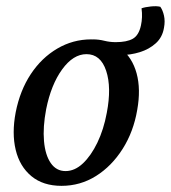

<svg xmlns="http://www.w3.org/2000/svg" viewBox="-20 -595 555 624"><path d="M180 9Q120 9 82 -22.5Q44 -54 31 -108Q18 -162 31 -230Q45 -301 80 -354Q115 -407 166 -437Q217 -467 276 -467Q335 -467 372.5 -437.5Q410 -408 424 -356.5Q438 -305 426 -238Q414 -167 378.5 -111Q343 -55 292 -23Q241 9 180 9ZM193 -39Q223 -39 249.5 -64Q276 -89 296.5 -131.5Q317 -174 327 -228Q343 -311 325 -365Q307 -419 261 -419Q218 -419 182 -369.5Q146 -320 130 -240Q119 -182 123 -136.5Q127 -91 145 -65Q163 -39 193 -39ZM371 -416 282 -467Q301 -467 319 -462.5Q337 -458 356 -458Q392 -458 411.5 -469Q431 -480 438 -512Q444 -539 440 -568Q451 -572 470 -574Q489 -576 501 -573Q509 -562 513 -544Q517 -526 513 -505Q508 -474 486.5 -454.5Q465 -435 434.5 -425.5Q404 -416 371 -416Z"/></svg>

Font: Vollkorn
Style: Italic
Weight: 400
Italic angle: -11°
Designer: Friedrich Althausen
Foundry: Friedrich Althausen
Version: Version 5.001